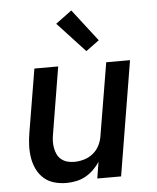

<svg xmlns="http://www.w3.org/2000/svg" viewBox="-54 -813 709 868"><g transform="rotate(-5 300.0 -379.5)"><path d="M213 8Q184 8 157.5 0.5Q131 -7 111 -24.5Q91 -42 79 -66.5Q67 -91 62.5 -118.5Q58 -146 59 -174.5Q60 -203 65 -232L113 -520H221L171 -217Q168 -201 167.5 -185Q167 -169 170 -153.5Q173 -138 179.5 -124.5Q186 -111 198 -101.5Q210 -92 225 -88Q240 -84 257 -84Q278 -84 300.5 -90.5Q323 -97 341.5 -112Q360 -127 370.5 -148Q381 -169 384 -191L439 -520H547L461 0H353L365 -75Q353 -56 336 -39.5Q319 -23 299 -12Q279 -1 256.5 3.5Q234 8 213 8ZM354 -578 229 -713 302 -767 414 -622Z"/></g></svg>

Font: Iosevka Aile Semibold Oblique
Style: Regular
Weight: 600
Italic angle: -9°
Designer: Belleve Invis
Foundry: Belleve Invis
Version: Version 31.1.0; ttfautohint (v1.8.4)